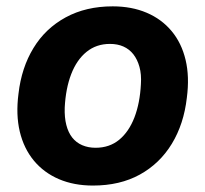

<svg xmlns="http://www.w3.org/2000/svg" viewBox="-20 -566 637 596"><path d="M268.4 10Q209.6 10 162.9 -9.9Q116.3 -29.9 85.1 -67.4Q54 -105 41.4 -157.5Q28.9 -210 37.4 -275.1Q46.7 -356 83.9 -416.9Q121 -477.9 183.9 -512.1Q246.7 -546.3 329.9 -546.3Q388.7 -546.3 435.2 -526.5Q481.7 -506.7 512.7 -469.5Q543.7 -432.3 556.1 -380.1Q568.6 -328 560 -262.6Q550.7 -181 513.4 -119.7Q476.1 -58.4 414.3 -24.2Q352.4 10 268.4 10ZM276.7 -107.3Q319.7 -107.3 349.9 -132.1Q380.1 -157 397.3 -201.5Q414.4 -246 417.4 -304.9Q419.4 -335.1 412.9 -358.4Q406.4 -381.7 393.9 -397.6Q381.4 -413.4 363.1 -421.6Q344.9 -429.7 321.3 -429.7Q279 -429.7 248.6 -405Q218.1 -380.3 201 -335.8Q183.9 -291.3 180.9 -231.9Q179.9 -201.3 185.9 -178Q191.9 -154.7 204.2 -139Q216.6 -123.3 235.2 -115.3Q253.9 -107.3 276.7 -107.3Z"/></svg>

Font: Mona Sans
Style: Italic
Weight: 200
Italic angle: -11.6951°
Designer: Deni Anggara
Foundry: GitHub
Version: Version 2.000